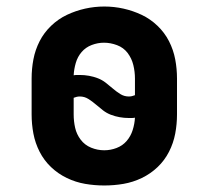

<svg xmlns="http://www.w3.org/2000/svg" viewBox="-20 -561 640 589"><path d="M300 8Q270 8 241 3Q212 -2 185 -15Q158 -28 136.5 -48.5Q115 -69 101.5 -95.5Q88 -122 82.5 -151Q77 -180 77 -210V-320Q77 -350 82.5 -379Q88 -408 101.5 -434.5Q115 -461 137 -482Q159 -503 185.5 -515.5Q212 -528 241 -534.5Q270 -541 300 -541Q330 -541 359 -534.5Q388 -528 414.5 -515.5Q441 -503 463 -482Q485 -461 498.5 -434.5Q512 -408 517.5 -379Q523 -350 523 -320V-210Q523 -180 517.5 -151Q512 -122 498.5 -95.5Q485 -69 463.5 -48.5Q442 -28 415 -15Q388 -2 359 3Q330 8 300 8ZM375 -265Q380 -265 384.5 -266Q389 -267 394 -269V-320Q394 -341 389 -361.5Q384 -382 371.5 -398.5Q359 -415 339 -422.5Q319 -430 299 -430Q280 -430 261.5 -423Q243 -416 230.5 -401.5Q218 -387 212.5 -368Q207 -349 206 -330Q211 -331 215.5 -331Q220 -331 225 -331Q239 -331 253 -328.5Q267 -326 280 -321Q293 -316 304 -307.5Q315 -299 326 -289.5Q337 -280 349 -272.5Q361 -265 375 -265ZM300 -100Q319 -100 337.5 -107Q356 -114 368.5 -128.5Q381 -143 387 -162Q393 -181 394 -200Q389 -199 384.5 -199Q380 -199 375 -199Q361 -199 347 -201.5Q333 -204 320 -209Q307 -214 296 -222.5Q285 -231 274 -240.5Q263 -250 251 -257.5Q239 -265 225 -265Q220 -265 215.5 -264Q211 -263 206 -261V-210Q206 -189 210.5 -169Q215 -149 227.5 -132.5Q240 -116 259.5 -108Q279 -100 300 -100Z"/></svg>

Font: Iosevka Slab XBdEx
Style: Regular
Weight: 800
Width: 7
Monospace: yes
Designer: Belleve Invis
Foundry: Belleve Invis
Version: Version 11.1.0; ttfautohint (v1.8.3)